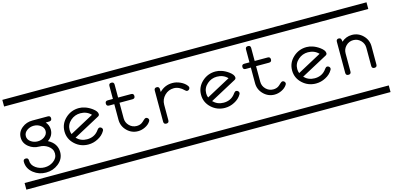

<svg xmlns="http://www.w3.org/2000/svg" viewBox="-84 -1219 4168 2037"><g transform="rotate(-15 2000.0 -201.0)"><path d="M0 -620.8V-693.8H500V-620.8ZM0 219.2H500V292.2H0ZM449.7 -371.1Q449.7 -346.4 424.8 -343.3Q418.9 -342.5 382.8 -342.5Q415.5 -304.9 415.5 -256.6Q415.5 -188.5 354 -146Q449.7 -96.4 449.7 0Q449.7 75.2 386.2 125.2Q327.6 171.4 250 171.4Q172.4 171.4 113.8 125.2Q50.3 75.2 50.3 0Q50.3 -28.6 78.6 -28.6Q106.9 -28.6 106.9 0Q106.9 51.5 154.3 84.5Q196.8 114 250 114Q303.2 114 345.2 84.5Q392.6 51.5 392.6 0Q392.6 -51.5 345.2 -84.5Q303.2 -114 250 -114Q185.5 -114 137.2 -152.6Q84.5 -194.1 84.5 -256.6Q84.5 -319.6 137.2 -361.3Q185.5 -399.7 250 -399.7H421.4Q449.7 -399.7 449.7 -371.1ZM358.4 -256.6Q358.4 -295.4 322.3 -320.3Q290 -342.5 250 -342.5Q210 -342.5 177.2 -320.3Q141.1 -295.4 141.1 -256.6Q141.1 -218.5 177.2 -193.4Q210 -171.4 250 -171.4Q290 -171.4 322.3 -193.4Q358.4 -218.5 358.4 -256.6Z M500 -620.8V-693.8H1000V-620.8ZM500 219.2H1000V292.2H500ZM950.2 -114.7Q950.2 -107.4 945.3 -99.1Q919.4 -53.2 866.7 -26.4Q816.9 0 761.7 0Q676.3 0 614.3 -56.6Q550.3 -115.2 550.3 -199.7Q550.3 -284.4 614.3 -343Q676.3 -399.7 761.7 -399.7Q793.5 -399.7 827.1 -388.4Q865.2 -376 902.8 -348.6Q949.7 -314 949.7 -283.4Q949.7 -268.1 935.1 -260.3L646.5 -105Q693.4 -57.1 761.7 -57.1Q835.4 -57.1 880.4 -108.2Q886.2 -115.2 897 -129.3Q907.7 -143.3 920.4 -143.3Q931.6 -143.3 940.9 -134.8Q950.2 -126.2 950.2 -114.7ZM877.9 -294.7Q832 -342.5 761.7 -342.5Q700.7 -342.5 654.8 -302.5Q606.9 -261 606.9 -199.7Q606.9 -175.3 615.7 -153.3Z M1000 -620.8V-693.8H1500V-620.8ZM1000 219.2H1500V292.2H1000ZM1450.2 -85.9Q1450.2 -78.4 1443.8 -68.6Q1423.8 -37.6 1384.3 -18.6Q1346.2 0 1306.6 0Q1236.3 0 1186 -50.3Q1135.7 -100.6 1135.7 -171.4V-342.5H1078.6Q1050.3 -342.5 1050.3 -371.1Q1050.3 -399.7 1078.6 -399.7H1135.7V-542.2Q1135.7 -570.6 1164.6 -570.6Q1192.9 -570.6 1192.9 -542.2V-399.7H1335.4Q1364.3 -399.7 1364.3 -371.1Q1364.3 -342.5 1335.4 -342.5H1192.9V-171.4Q1192.9 -124.3 1226.3 -90.7Q1259.8 -57.1 1306.6 -57.1Q1339.4 -57.1 1362.8 -72Q1374.5 -79.3 1395.5 -99.9Q1411.1 -114.7 1420.4 -114.7Q1432.1 -114.7 1441.2 -106.1Q1450.2 -97.4 1450.2 -85.9Z M1500 -620.8V-693.8H2000V-620.8ZM1500 219.2H2000V292.2H1500ZM1950.2 -307.4Q1950.2 -295.7 1941.2 -287Q1932.1 -278.3 1920.4 -278.3Q1909.7 -278.3 1898.9 -289.8Q1846.7 -342.5 1788.1 -342.5Q1729.5 -342.5 1687.5 -300.7Q1645.5 -258.8 1645.5 -199.7V-28.6Q1645.5 0 1616.7 0Q1587.9 0 1587.9 -28.6V-371.1Q1587.9 -399.7 1616.7 -399.7Q1639.2 -399.7 1644 -378.2Q1645.5 -371.6 1645.5 -339.6Q1704.1 -399.7 1788.1 -399.7Q1831.5 -399.7 1874.5 -379.9Q1919.9 -358.9 1943.4 -325.7Q1950.2 -315.4 1950.2 -307.4Z M2000 -620.8V-693.8H2500V-620.8ZM2000 219.2H2500V292.2H2000ZM2450.2 -114.7Q2450.2 -107.4 2445.3 -99.1Q2419.4 -53.2 2366.7 -26.4Q2316.9 0 2261.7 0Q2176.3 0 2114.3 -56.6Q2050.3 -115.2 2050.3 -199.7Q2050.3 -284.4 2114.3 -343Q2176.3 -399.7 2261.7 -399.7Q2293.5 -399.7 2327.1 -388.4Q2365.2 -376 2402.8 -348.6Q2449.7 -314 2449.7 -283.4Q2449.7 -268.1 2435.1 -260.3L2146.5 -105Q2193.4 -57.1 2261.7 -57.1Q2335.4 -57.1 2380.4 -108.2Q2386.2 -115.2 2397 -129.3Q2407.7 -143.3 2420.4 -143.3Q2431.6 -143.3 2440.9 -134.8Q2450.2 -126.2 2450.2 -114.7ZM2377.9 -294.7Q2332 -342.5 2261.7 -342.5Q2200.7 -342.5 2154.8 -302.5Q2106.9 -261 2106.9 -199.7Q2106.9 -175.3 2115.7 -153.3Z M2500 -620.8V-693.8H3000V-620.8ZM2500 219.2H3000V292.2H2500ZM2950.2 -85.9Q2950.2 -78.4 2943.8 -68.6Q2923.8 -37.6 2884.3 -18.6Q2846.2 0 2806.6 0Q2736.3 0 2686 -50.3Q2635.7 -100.6 2635.7 -171.4V-342.5H2578.6Q2550.3 -342.5 2550.3 -371.1Q2550.3 -399.7 2578.6 -399.7H2635.7V-542.2Q2635.7 -570.6 2664.6 -570.6Q2692.9 -570.6 2692.9 -542.2V-399.7H2835.4Q2864.3 -399.7 2864.3 -371.1Q2864.3 -342.5 2835.4 -342.5H2692.9V-171.4Q2692.9 -124.3 2726.3 -90.7Q2759.8 -57.1 2806.6 -57.1Q2839.4 -57.1 2862.8 -72Q2874.5 -79.3 2895.5 -99.9Q2911.1 -114.7 2920.4 -114.7Q2932.1 -114.7 2941.2 -106.1Q2950.2 -97.4 2950.2 -85.9Z M3000 -620.8V-693.8H3500V-620.8ZM3000 219.2H3500V292.2H3000ZM3450.2 -114.7Q3450.2 -107.4 3445.3 -99.1Q3419.4 -53.2 3366.7 -26.4Q3316.9 0 3261.7 0Q3176.3 0 3114.3 -56.6Q3050.3 -115.2 3050.3 -199.7Q3050.3 -284.4 3114.3 -343Q3176.3 -399.7 3261.7 -399.7Q3293.5 -399.7 3327.1 -388.4Q3365.2 -376 3402.8 -348.6Q3449.7 -314 3449.7 -283.4Q3449.7 -268.1 3435.1 -260.3L3146.5 -105Q3193.4 -57.1 3261.7 -57.1Q3335.4 -57.1 3380.4 -108.2Q3386.2 -115.2 3397 -129.3Q3407.7 -143.3 3420.4 -143.3Q3431.6 -143.3 3440.9 -134.8Q3450.2 -126.2 3450.2 -114.7ZM3377.9 -294.7Q3332 -342.5 3261.7 -342.5Q3200.7 -342.5 3154.8 -302.5Q3106.9 -261 3106.9 -199.7Q3106.9 -175.3 3115.7 -153.3Z M3500 -620.8V-693.8H4000V-620.8ZM3500 219.2H4000V292.2H3500ZM3930.7 -28.6Q3930.7 0 3902.3 0Q3873.5 0 3873.5 -28.6V-228.3Q3873.5 -275.4 3840.1 -309Q3806.6 -342.5 3759.5 -342.5Q3712.4 -342.5 3679 -309Q3645.5 -275.4 3645.5 -228.3V-28.6Q3645.5 0 3616.7 0Q3587.9 0 3587.9 -28.6V-371.1Q3587.9 -399.7 3616.7 -399.7Q3645.5 -399.7 3645.5 -355.7Q3694.3 -399.7 3759.3 -399.7Q3830.1 -399.7 3880.4 -349.4Q3930.7 -299.1 3930.7 -228.3Z"/></g></svg>

Font: EnergyBar
Style: Regular
Weight: 400
Italic angle: -10°
Version: 1.0 2000-03-28